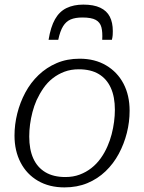

<svg xmlns="http://www.w3.org/2000/svg" viewBox="-20 -802 626 834"><path d="M342 -782Q300 -782 269 -767Q238 -752 219 -718.5Q200 -685 191 -629H233Q241 -667 254 -688Q267 -709 287 -717.5Q307 -726 338 -726Q377 -726 396 -715.5Q415 -705 420.5 -683.5Q426 -662 424 -629H466Q469 -641 469.5 -650Q470 -659 470 -667Q470 -704 457 -729.5Q444 -755 415.5 -768.5Q387 -782 342 -782ZM447 -167Q458 -192 465 -219Q472 -246 475.5 -273Q479 -300 479 -325Q479 -381 461.5 -420Q444 -459 409.5 -480Q375 -501 322 -501Q288 -501 260 -490.5Q232 -480 209 -462Q186 -444 169 -419.5Q152 -395 139 -367Q128 -342 121 -315Q114 -288 110.5 -261.5Q107 -235 107 -209Q107 -153 124.5 -114Q142 -75 177 -54Q212 -33 264 -33Q298 -33 326 -43.5Q354 -54 377 -72Q400 -90 417.5 -114.5Q435 -139 447 -167ZM43 -213Q43 -261 55 -309Q67 -357 90 -400Q113 -443 147.5 -476Q182 -509 226.5 -528Q271 -547 326 -547Q392 -547 441 -518Q490 -489 516.5 -438.5Q543 -388 543 -321Q543 -272 531 -224.5Q519 -177 496 -134Q473 -91 438.5 -58Q404 -25 359.5 -6.5Q315 12 260 12Q194 12 145 -16.5Q96 -45 69.5 -96Q43 -147 43 -213Z"/></svg>

Font: Roboto Serif ExtraLight
Style: Italic
Weight: 250
Italic angle: -10°
Designer: Greg Gazdowicz
Foundry: Commercial Type
Version: Version 1.008